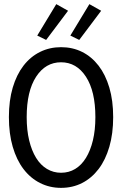

<svg xmlns="http://www.w3.org/2000/svg" viewBox="-20 -896 590 928"><path d="M160 -724 203 -703 309 -844 252 -876ZM320 -724 363 -703 469 -844 412 -876ZM23 -330Q23 -250 41.5 -186.5Q60 -123 93.5 -79Q127 -35 173.5 -11.5Q220 12 275 12Q331 12 377 -11.5Q423 -35 456.5 -79Q490 -123 508.5 -186.5Q527 -250 527 -330Q527 -410 508.5 -472.5Q490 -535 456.5 -578.5Q423 -622 377 -645Q331 -668 275 -668Q220 -668 173.5 -645Q127 -622 93.5 -578.5Q60 -535 41.5 -472.5Q23 -410 23 -330ZM109 -330Q109 -455 154.5 -525Q200 -595 275 -595Q350 -595 395.5 -525Q441 -455 441 -330Q441 -267 429 -217.5Q417 -168 395.5 -133Q374 -98 343.5 -79.5Q313 -61 275 -61Q238 -61 207 -79.5Q176 -98 154.5 -133Q133 -168 121 -217.5Q109 -267 109 -330Z"/></svg>

Font: Codetta
Style: Regular
Weight: 400
Italic angle: -11°
Designer: Ulrich Proeller
Foundry: PROSA GmbH
Version: Version 2.00;September 29, 2018;FontCreator 11.5.0.2427 64-b